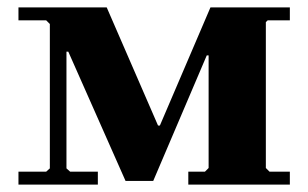

<svg xmlns="http://www.w3.org/2000/svg" viewBox="-20 -500 835 520"><path d="M705 -445 700 -440V-45L710 -35H765V0H490V-35H535L545 -45V-350H540L395 -10H320L165 -360H160V-44L170 -35H245V0H30V-35H105L115 -44V-435L105 -445H30V-480H269L408 -160H413L550 -480H765V-445Z"/></svg>

Font: Brygada 1918
Style: Regular
Weight: 400
Designer: Mateusz Machalski | Borys Kosmynka | Przemek Hoffer
Foundry: NIEPODLEGLA 2018
Version: Version 3.006